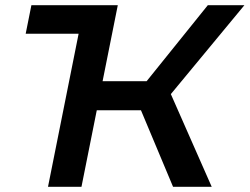

<svg xmlns="http://www.w3.org/2000/svg" viewBox="-20 -720 962 740"><path d="M79 -590 101 -700H434L412 -590ZM647 0 504 -341 617 -406 796 0ZM165 0 305 -700H434L294 0ZM313 -295 336 -407H594L572 -295ZM620 -335 500 -351 781 -700H922Z"/></svg>

Font: MOST Montserrat SemiBold
Style: Italic
Weight: 600
Italic angle: -11.3°
Designer: Julieta Ulanovsky
Foundry: Julieta Ulanovsky
Version: Version 8.000;March 11, 2024;FontCreator 15.0.0.2926 64-bit